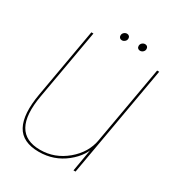

<svg xmlns="http://www.w3.org/2000/svg" viewBox="-163 -775 818 886"><g transform="rotate(30 245.5 -332.0)"><path d="M357 0H368L472 -592H461L377 -116ZM121 -593H110L45 -224Q25 -110 56.2 -52Q87.5 6 175 6Q255.5 6 316.8 -43Q378 -92 389.5 -156.5L388.5 -180Q376 -107.5 314.5 -56.2Q253 -5 176 -5Q96.5 -5 66.2 -59Q36 -113 55.5 -222ZM250 -631.5Q258.5 -631.5 265.5 -637.8Q272.5 -644 272.5 -653.5Q272.5 -661 267.8 -665.5Q263 -670 256 -670Q247.5 -670 240.5 -663.8Q233.5 -657.5 233.5 -648Q233.5 -640.5 238 -636Q242.5 -631.5 250 -631.5ZM346.5 -631.5Q355.5 -631.5 362.2 -637.8Q369 -644 369 -653.5Q369 -661 364.5 -665.5Q360 -670 352.5 -670Q344 -670 337 -663.8Q330 -657.5 330 -648Q330 -640.5 334.8 -636Q339.5 -631.5 346.5 -631.5Z"/></g></svg>

Font: Anybody Thin
Style: Italic
Weight: 100
Italic angle: -10°
Designer: Tyler Finck
Foundry: Etcetera Type Company
Version: Version 1.114;gftools[0.9.25]